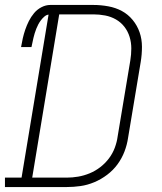

<svg xmlns="http://www.w3.org/2000/svg" viewBox="-35 -755 655 775"><path d="M-15 0V-38H52L161 -696Q152 -695 144 -688Q136 -681 130 -673Q124 -665 119.5 -656.5Q115 -648 111.5 -639Q108 -630 105 -620.5Q102 -611 100 -602Q98 -593 96 -583.5Q94 -574 92 -565H50Q53 -583 57 -600.5Q61 -618 67 -635.5Q73 -653 81.5 -670Q90 -687 102.5 -702Q115 -717 132.5 -726Q150 -735 168 -735H342Q372 -735 402 -729.5Q432 -724 457 -710.5Q482 -697 500.5 -674.5Q519 -652 528.5 -624.5Q538 -597 538 -566Q538 -535 533 -505L482 -199Q478 -171 467.5 -143.5Q457 -116 439.5 -92Q422 -68 397.5 -49.5Q373 -31 345.5 -19.5Q318 -8 290 -4Q262 0 234 0ZM95 -38H234Q257 -38 280.5 -42Q304 -46 327 -55.5Q350 -65 370 -80.5Q390 -96 405 -116Q420 -136 428.5 -159Q437 -182 440 -205L491 -511Q495 -535 495 -559.5Q495 -584 488 -606.5Q481 -629 467 -647Q453 -665 433 -676.5Q413 -688 389.5 -692.5Q366 -697 342 -697H204Z"/></svg>

Font: Iosevka Curly Slab XLtEx
Style: Italic
Weight: 200
Width: 7
Italic angle: -9°
Monospace: yes
Designer: Belleve Invis
Foundry: Belleve Invis
Version: Version 11.1.0; ttfautohint (v1.8.3)